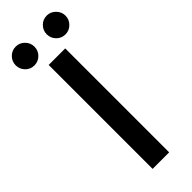

<svg xmlns="http://www.w3.org/2000/svg" viewBox="-321 -842 862 862"><g transform="rotate(-45 110.0 -411.5)"><path d="M58 -660H163V0H58ZM208.5 -703.5Q183.5 -703.5 166.2 -721.2Q149 -739 149 -763Q149 -787.5 166.2 -805.2Q183.5 -823 208.5 -823Q232.5 -823 250.2 -805.2Q268 -787.5 268 -763Q268 -738.5 250.2 -721Q232.5 -703.5 208.5 -703.5ZM11.5 -703.5Q-13.5 -703.5 -30.8 -721.2Q-48 -739 -48 -763Q-48 -787.5 -30.8 -805.2Q-13.5 -823 11.5 -823Q36 -823 53.5 -805.2Q71 -787.5 71 -763Q71 -738.5 53.5 -721Q36 -703.5 11.5 -703.5Z"/></g></svg>

Font: League Spartan Medium
Style: Regular
Weight: 500
Foundry: The League of Moveable Type
Version: Version 2.002